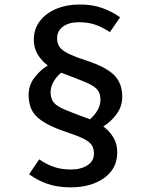

<svg xmlns="http://www.w3.org/2000/svg" viewBox="-20 -739 655 833"><path d="M325.1 -719.5Q381.5 -719.5 423.8 -704.1Q466.2 -688.7 501 -664.1L456.9 -599.5Q426.2 -620 394.9 -631.3Q363.6 -642.6 322.1 -642.6Q279.5 -642.6 253.6 -623.8Q227.7 -605.1 227.7 -573.8Q227.7 -551.8 237.4 -536.7Q247.2 -521.5 274.4 -507.7Q301.5 -493.8 353.3 -476.9Q435.4 -450.3 472.8 -415.4Q510.3 -380.5 510.3 -319.5Q510.3 -277.4 486.2 -244.4Q462.1 -211.3 428.2 -190.3Q455.9 -169.7 472.3 -142.1Q488.7 -114.4 488.7 -77.9Q488.7 -7.7 432.1 33.1Q375.4 73.8 286.2 73.8Q228.7 73.8 184.6 58.2Q140.5 42.6 106.2 16.9L150.3 -47.7Q181 -26.2 213.6 -14.9Q246.2 -3.6 288.2 -3.6Q331.3 -3.6 359.5 -22.1Q387.7 -40.5 387.7 -71.8Q387.7 -94.4 377.9 -109.5Q368.2 -124.6 341 -137.9Q313.8 -151.3 262.1 -168.2Q180 -195.9 142.1 -230.3Q104.1 -264.6 104.1 -326.7Q104.1 -368.2 128.7 -401.3Q153.3 -434.4 187.2 -454.9Q159 -476.4 142.8 -504.1Q126.7 -531.8 126.7 -566.7Q126.7 -613.3 153.1 -647.7Q179.5 -682.1 224.6 -700.8Q269.7 -719.5 325.1 -719.5ZM245.1 -423.6Q222.6 -404.1 211 -382.1Q199.5 -360 199.5 -339.5Q199.5 -310.8 213.3 -294.1Q227.2 -277.4 264.1 -262.1Q301 -246.7 370.3 -221.5Q415.9 -262.1 415.9 -306.7Q415.9 -333.8 402.1 -350.3Q388.2 -366.7 351.3 -382.3Q314.4 -397.9 245.1 -423.6Z"/></svg>

Font: Fira Code Retina
Style: Regular
Weight: 450
Monospace: yes
Designer: Carrois Corporate, Edenspiekermann AG, Nikita Prokopov
Foundry: Carrois Corporate, Edenspiekermann AG, Nikita Prokopov
Version: Version 6.002